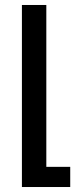

<svg xmlns="http://www.w3.org/2000/svg" viewBox="-20 -515 302 771"><path d="M68 236H262V155H166V-495H68Z"/></svg>

Font: Noto Sans Armenian Condensed Medium
Style: Regular
Weight: 500
Width: 3
Designer: Monotype Design Team
Foundry: Monotype Imaging Inc.
Version: Version 2.008